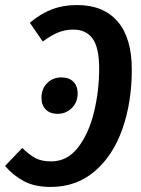

<svg xmlns="http://www.w3.org/2000/svg" viewBox="-40 -725 558 759"><path d="M-20 -69 48 -140Q76 -113 100 -100Q124 -87 162 -87Q226 -87 268.5 -142Q311 -197 331.5 -281.5Q352 -366 352 -454Q352 -537 326 -572.5Q300 -608 250 -608Q217 -608 189.5 -596.5Q162 -585 129 -561L78 -635Q119 -670 164 -687.5Q209 -705 265 -705Q369 -705 425 -640Q481 -575 481 -450Q481 -321 444 -215.5Q407 -110 334.5 -48Q262 14 160 14Q97 14 54 -9Q11 -32 -20 -69ZM124 -338Q124 -374 146.5 -396.5Q169 -419 203 -419Q233 -419 250 -402Q267 -385 267 -356Q267 -321 244 -298Q221 -275 188 -275Q158 -275 141 -292Q124 -309 124 -338Z"/></svg>

Font: Fira Sans Extra Condensed Medium
Style: Italic
Weight: 500
Width: 3
Italic angle: -8°
Designer: Carrois Corporate & Edenspiekermann AG
Foundry: Carrois Corporate GbR & Edenspiekermann AG
Version: Version 4.203